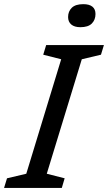

<svg xmlns="http://www.w3.org/2000/svg" viewBox="-40 -926 532 946"><path d="M261.5 -634 173 -656.5 187.5 -704H472L457.5 -656.5L363 -634L190.5 -70L278.5 -47.5L264.5 0H-20L-5.5 -47.5L89.5 -70ZM356 -792Q327 -792 311.2 -805.2Q295.5 -818.5 295.5 -842Q295.5 -870 313.8 -887.8Q332 -905.5 370.5 -905.5Q400 -905.5 415.2 -893.2Q430.5 -881 430.5 -857Q430.5 -828.5 412.5 -810.2Q394.5 -792 356 -792Z"/></svg>

Font: Newsreader 7pt
Style: Italic
Weight: 400
Italic angle: -17°
Designer: Hugues Gentile
Foundry: Production Type
Version: Version 1.003